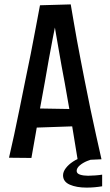

<svg xmlns="http://www.w3.org/2000/svg" viewBox="-20 -724 502 874"><path d="M334 6Q325 -49 315.5 -107Q306 -165 296 -225.5Q286 -286 275 -345Q267 -386 260 -425.5Q253 -465 246.5 -502.5Q240 -540 234 -574.5Q228 -609 223 -640L162 -700L302 -704Q308 -669 315 -628Q322 -587 330 -542.5Q338 -498 347 -452.5Q356 -407 365 -360Q378 -293 391.5 -228.5Q405 -164 418 -106Q431 -48 442 1ZM111 -142V-231L343 -227V-150ZM123 -5 21 -6Q32 -52 44 -108.5Q56 -165 69 -228.5Q82 -292 95 -357Q108 -418 120 -479Q132 -540 142.5 -596.5Q153 -653 162 -700L302 -704L237 -634Q229 -595 220 -549Q211 -503 202 -452.5Q193 -402 184 -350Q173 -291 162.5 -232Q152 -173 142.5 -115.5Q133 -58 123 -5ZM374 130Q328 130 297.5 116.5Q267 103 267 74Q267 58 279.5 41.5Q292 25 312.5 11.5Q333 -2 356 -8L412 -2Q396 1 376.5 9Q357 17 343 29Q329 41 329 54Q329 66 344.5 71Q360 76 381 76Q395 76 414.5 74.5Q434 73 445 71V124Q427 127 409.5 128.5Q392 130 374 130Z"/></svg>

Font: Truculenta SemiBold
Style: Regular
Weight: 600
Version: Version 1.002